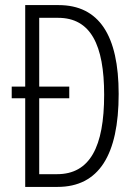

<svg xmlns="http://www.w3.org/2000/svg" viewBox="-20 -734 538 754"><path d="M210 -714H79V-394H26V-348H79V0H206C368 0 446 -125 446 -365C446 -595 369 -714 210 -714ZM208 -664C336 -664 389 -558 389 -362C389 -157 333 -50 204 -50H134V-348H252V-394H134V-664Z"/></svg>

Font: Noto Sans Lao ExtraCondensed Light
Style: Regular
Weight: 300
Width: 2
Designer: Monotype Design Team
Foundry: Monotype Imaging Inc.
Version: Version 2.003